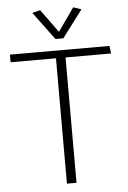

<svg xmlns="http://www.w3.org/2000/svg" viewBox="-60 -935 653 978"><g transform="rotate(-5 267.0 -446.0)"><path d="M519 -680H10V-641H242V0H291V-641H524ZM269 -774 183 -892 142 -882 248 -739H288L393 -878L352 -892Z"/></g></svg>

Font: Catamaran Thin
Style: Regular
Weight: 100
Designer: Pria Ravichandran
Version: Version 2.000